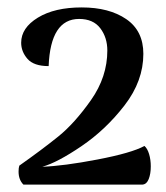

<svg xmlns="http://www.w3.org/2000/svg" viewBox="-20 -729 448 517"><path d="M30 -267Q30 -277 32 -283Q93 -326 137 -361.5Q181 -397 225 -459.5Q269 -522 269 -593Q269 -628 250 -653Q231 -678 193 -678Q116 -678 111 -551Q71 -551 54 -570.5Q37 -590 37 -614Q37 -654 82 -681.5Q127 -709 200 -709Q274 -709 320 -677.5Q366 -646 366 -584Q366 -511 315.5 -445.5Q265 -380 199.5 -335.5Q134 -291 94 -280Q151 -282 242.5 -299.5Q334 -317 369 -336Q377 -329 381.5 -314Q386 -299 386 -281Q386 -261 380.5 -247Q375 -233 364 -232H43Q30 -245 30 -267Z"/></svg>

Font: Arima Madurai
Style: Bold
Weight: 700
Designer: Joana Correia and Natanael Gama
Foundry: NDISCOVER
Version: Version 1.019